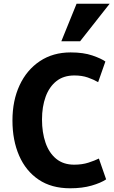

<svg xmlns="http://www.w3.org/2000/svg" viewBox="-20 -993 616 1033"><path d="M411 -771 570 -973H392L310 -771ZM551 -28 512 -140Q490 -129 456 -118Q422 -107 379 -107Q321 -107 282.5 -138.5Q244 -170 225 -225Q206 -280 206 -350Q206 -419 225.5 -472.5Q245 -526 283.5 -556.5Q322 -587 380 -587Q421 -587 452.5 -576Q484 -565 508 -551L547 -662Q525 -678 477 -694.5Q429 -711 360 -711Q265 -711 194.5 -664Q124 -617 85.5 -534.5Q47 -452 47 -345Q47 -238 83 -155.5Q119 -73 188 -26.5Q257 20 357 20Q423 20 473 5.5Q523 -9 551 -28Z"/></svg>

Font: Repo Bold
Style: Bold
Weight: 700
Designer: Stefan Peev
Foundry: Context Ltd
Version: Version 1.502